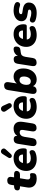

<svg xmlns="http://www.w3.org/2000/svg" viewBox="1698 -2524 836 4273"><g transform="rotate(-90 2116.5 -387.0)"><path d="M282 11Q206 11 158 -16Q110 -43 91 -91Q72 -139 82 -201L108 -361H86Q16 -361 16 -417Q16 -453 39.5 -472.5Q63 -492 104 -492H129L140 -562Q153 -644 236 -644Q281 -644 302 -619Q323 -594 315 -547L307 -492H379Q412 -492 431 -478Q450 -464 450 -437Q450 -405 428.5 -383Q407 -361 370 -361H286L261 -208Q255 -166 271.5 -149Q288 -132 318 -132Q333 -132 343 -134.5Q353 -137 365 -137Q383 -137 392 -127Q401 -117 401 -88Q401 -39 384 -20Q367 -1 341 5Q312 11 282 11Z M712 11Q633 11 574 -17.5Q515 -46 482 -98Q449 -150 449 -219Q449 -304 486.5 -368Q524 -432 588 -467.5Q652 -503 732 -503Q817 -503 868 -466.5Q919 -430 938.5 -372Q958 -314 950 -250Q947 -225 935.5 -217.5Q924 -210 907 -210H614Q616 -166 647 -143Q678 -120 732 -120Q755 -120 783.5 -125Q812 -130 833 -140Q867 -154 887 -142Q907 -130 912 -105.5Q917 -81 905.5 -56Q894 -31 864 -19Q828 -3 789 4Q750 11 712 11ZM730 -387Q685 -387 659.5 -360Q634 -333 625 -294H814Q816 -335 795.5 -361Q775 -387 730 -387ZM825 -563Q808 -545 788.5 -543Q769 -541 754.5 -552Q740 -563 736 -581.5Q732 -600 746 -621L828 -751Q844 -775 864.5 -781.5Q885 -788 904.5 -781Q924 -774 936.5 -757.5Q949 -741 949 -720.5Q949 -700 930 -679Z M1077 8Q1035 8 1015.5 -19.5Q996 -47 1004 -96L1054 -413Q1068 -501 1156 -501Q1193 -501 1212.5 -481Q1232 -461 1229 -422Q1283 -503 1392 -503Q1471 -503 1514 -452.5Q1557 -402 1540 -291L1507 -81Q1493 8 1404 8Q1362 8 1342.5 -19.5Q1323 -47 1331 -96L1361 -288Q1367 -327 1355.5 -347Q1344 -367 1310 -367Q1269 -367 1242.5 -339.5Q1216 -312 1208 -262L1179 -81Q1166 8 1077 8Z M1873 11Q1794 11 1735 -17.5Q1676 -46 1643 -98Q1610 -150 1610 -219Q1610 -304 1647.5 -368Q1685 -432 1749 -467.5Q1813 -503 1893 -503Q1978 -503 2029 -466.5Q2080 -430 2099.5 -372Q2119 -314 2111 -250Q2108 -225 2096.5 -217.5Q2085 -210 2068 -210H1775Q1777 -166 1808 -143Q1839 -120 1893 -120Q1916 -120 1944.5 -125Q1973 -130 1994 -140Q2028 -154 2048 -142Q2068 -130 2073 -105.5Q2078 -81 2066.5 -56Q2055 -31 2025 -19Q1989 -3 1950 4Q1911 11 1873 11ZM1891 -387Q1846 -387 1820.5 -360Q1795 -333 1786 -294H1975Q1977 -335 1956.5 -361Q1936 -387 1891 -387ZM1854 -572 1782 -676Q1764 -702 1766.5 -725Q1769 -748 1784.5 -763.5Q1800 -779 1822 -783Q1844 -787 1865.5 -775.5Q1887 -764 1901 -733L1953 -618Q1963 -595 1955 -576.5Q1947 -558 1929 -549Q1911 -540 1890.5 -544.5Q1870 -549 1854 -572Z M2481 11Q2432 11 2393.5 -10Q2355 -31 2336 -70Q2319 9 2237 9Q2196 9 2176.5 -18.5Q2157 -46 2165 -94L2249 -626Q2263 -714 2351 -714Q2393 -714 2412.5 -686.5Q2432 -659 2424 -611L2396 -431Q2424 -466 2463 -484.5Q2502 -503 2548 -503Q2631 -503 2680.5 -445.5Q2730 -388 2730 -289Q2730 -203 2699 -135Q2668 -67 2612 -28Q2556 11 2481 11ZM2443 -120Q2493 -120 2522 -165Q2551 -210 2551 -279Q2551 -324 2530.5 -348Q2510 -372 2474 -372Q2423 -372 2394 -327Q2365 -282 2365 -213Q2365 -168 2385.5 -144Q2406 -120 2443 -120Z M2858 9Q2815 9 2795.5 -17Q2776 -43 2784 -90L2835 -417Q2848 -501 2935 -501Q2976 -501 2995.5 -476Q3015 -451 3008 -407Q3030 -451 3069.5 -476.5Q3109 -502 3158 -503Q3189 -503 3203.5 -489.5Q3218 -476 3218 -445Q3218 -397 3196.5 -375Q3175 -353 3131 -349L3094 -345Q3042 -340 3019.5 -315Q2997 -290 2988 -237L2963 -76Q2949 9 2858 9Z M3473 11Q3394 11 3335 -17.5Q3276 -46 3243 -98Q3210 -150 3210 -219Q3210 -304 3247.5 -368Q3285 -432 3349 -467.5Q3413 -503 3493 -503Q3578 -503 3629 -466.5Q3680 -430 3699.5 -372Q3719 -314 3711 -250Q3708 -225 3696.5 -217.5Q3685 -210 3668 -210H3375Q3377 -166 3408 -143Q3439 -120 3493 -120Q3516 -120 3544.5 -125Q3573 -130 3594 -140Q3628 -154 3648 -142Q3668 -130 3673 -105.5Q3678 -81 3666.5 -56Q3655 -31 3625 -19Q3589 -3 3550 4Q3511 11 3473 11ZM3491 -387Q3446 -387 3420.5 -360Q3395 -333 3386 -294H3575Q3577 -335 3556.5 -361Q3536 -387 3491 -387Z M3966 11Q3920 11 3876 3.5Q3832 -4 3800 -17Q3766 -30 3756 -54Q3746 -78 3754 -101.5Q3762 -125 3784.5 -136.5Q3807 -148 3838 -136Q3903 -109 3965 -109Q4004 -109 4022 -121Q4040 -133 4040 -151Q4040 -164 4030.5 -172Q4021 -180 3999 -183L3910 -198Q3848 -208 3814.5 -242Q3781 -276 3781 -328Q3781 -374 3808.5 -414Q3836 -454 3890.5 -478.5Q3945 -503 4027 -503Q4057 -503 4093 -497Q4129 -491 4160 -478Q4193 -465 4203 -442Q4213 -419 4204.5 -396.5Q4196 -374 4174 -363Q4152 -352 4120 -363Q4097 -372 4069.5 -378Q4042 -384 4017 -384Q3976 -384 3957 -371Q3938 -358 3938 -339Q3938 -328 3945.5 -320Q3953 -312 3971 -309L4060 -295Q4129 -283 4163 -249Q4197 -215 4197 -164Q4197 -78 4133.5 -33.5Q4070 11 3966 11Z"/></g></svg>

Font: Nunito Black
Style: Italic
Weight: 900
Italic angle: -9°
Designer: Vernon Adams
Foundry: Vernon Adams
Version: Version 3.601; ttfautohint (v1.8.2.53-6de2)